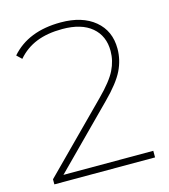

<svg xmlns="http://www.w3.org/2000/svg" viewBox="-106 -789 770 873"><g transform="rotate(-15 279.0 -352.0)"><path d="M516 -31V0H42V-24L342 -326Q403 -387 424.5 -430.5Q446 -474 446 -520Q446 -591 397.5 -632Q349 -673 259 -673Q189 -673 137.5 -652.5Q86 -632 49 -589L26 -611Q107 -704 260 -704Q361 -704 420 -655Q479 -606 479 -522Q479 -469 455 -420Q431 -371 366 -306L93 -31Z"/></g></svg>

Font: Montserrat Alternates ExLight
Style: Regular
Weight: 275
Designer: Julieta Ulanovsky
Foundry: Julieta Ulanovsky
Version: Version 7.200